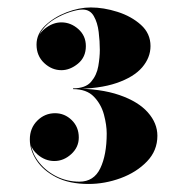

<svg xmlns="http://www.w3.org/2000/svg" viewBox="-20 -932 489 502"><path d="M211.5 -451Q161.5 -451 127.2 -468.5Q93 -486 75.5 -512.8Q58 -539.5 58 -567.5Q58 -597 77.5 -616.5Q97 -636 124 -636Q149 -636 167.5 -618Q186 -600 186 -572.5Q186 -547 166.2 -529Q146.5 -511 122 -511Q98 -511 78.2 -528Q58.5 -545 58.5 -567.5H60Q60 -538.5 78 -513Q96 -487.5 125 -472.2Q154 -457 187.5 -457Q225.5 -457 242.2 -492Q259 -527 259 -583Q259 -605 251.8 -632.2Q244.5 -659.5 225.5 -679.2Q206.5 -699 171 -699V-700.5Q243 -700.5 292.2 -683.5Q341.5 -666.5 366.5 -638.2Q391.5 -610 391.5 -577Q391.5 -538 364.2 -509.8Q337 -481.5 295.5 -466.2Q254 -451 211.5 -451ZM171 -699.5V-701Q203.5 -701 218.2 -718.2Q233 -735.5 237 -759Q241 -782.5 241 -801.5Q241 -824 238 -848.5Q235 -873 225.2 -890Q215.5 -907 196 -907Q183.5 -907 163.8 -900.8Q144 -894.5 124.2 -883Q104.5 -871.5 91.2 -854.5Q78 -837.5 78 -815.5H76.5Q76.5 -840.5 97.2 -857Q118 -873.5 140.5 -873.5Q165 -873.5 184.8 -856Q204.5 -838.5 204.5 -811.5Q204.5 -782.5 183.8 -765.5Q163 -748.5 140.5 -748.5Q115.5 -748.5 95.5 -767.2Q75.5 -786 75.5 -815.5Q75.5 -843.5 98.2 -865.2Q121 -887 154 -899.8Q187 -912.5 217.5 -912.5Q251 -912.5 287.2 -901Q323.5 -889.5 348.5 -867Q373.5 -844.5 373.5 -811.5Q373.5 -781.5 351.8 -756Q330 -730.5 285 -715Q240 -699.5 171 -699.5Z"/></svg>

Font: Bodoni Moda 48pt Black
Style: Regular
Weight: 900
Designer: Owen Earl
Foundry: indestructible type
Version: Version 2.004